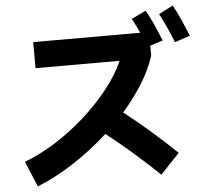

<svg xmlns="http://www.w3.org/2000/svg" viewBox="-59 -918 1119 1035"><g transform="rotate(-5 500.0 -400.0)"><path d="M908 -656Q888 -707 871 -744Q854 -781 836 -814L913 -854Q936 -812 955 -769Q974 -726 991 -684ZM104 54 46 -84Q126 -114 209.5 -166Q293 -218 369.5 -285.5Q446 -353 507 -429Q568 -505 602 -582H147V-723H726Q707 -765 687 -801L765 -839Q788 -799 807 -756Q826 -713 843 -671L774 -649V-595Q751 -522 705 -448Q659 -374 597 -303Q665 -250 738 -186.5Q811 -123 876 -60L773 49Q706 -15 632 -79.5Q558 -144 491 -196Q401 -114 300.5 -49Q200 16 104 54Z"/></g></svg>

Font: Murecho
Style: Bold
Weight: 700
Designer: Neil Summerour
Foundry: Positype
Version: Version 1.010; ttfautohint (v1.8.3)